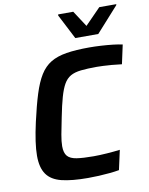

<svg xmlns="http://www.w3.org/2000/svg" viewBox="-98 -974 819 1053"><g transform="rotate(-10 312.0 -448.0)"><path d="M306 8Q216 8 159.5 -6Q103 -20 77 -57Q51 -94 51 -160Q51 -195 57.5 -240.5Q64 -286 77 -344Q97 -433 116.5 -495Q136 -557 160.5 -596.5Q185 -636 220.5 -657.5Q256 -679 308.5 -687.5Q361 -696 436 -696Q467 -696 501.5 -694Q536 -692 567 -688.5Q598 -685 620 -680L597 -574Q567 -578 541 -580Q515 -582 494.5 -583Q474 -584 459 -584Q406 -584 370 -580Q334 -576 311.5 -563Q289 -550 274 -524Q259 -498 246.5 -454Q234 -410 221 -344Q210 -291 203 -252.5Q196 -214 196 -188Q196 -151 211.5 -133Q227 -115 262.5 -109.5Q298 -104 357 -104Q390 -104 431.5 -107Q473 -110 504 -114L480 -5Q458 -1 428 2Q398 5 366.5 6.5Q335 8 306 8ZM370 -760 299 -898 300 -904H384L442 -815L529 -904H624L622 -898L498 -760Z"/></g></svg>

Font: Saira Thin SemiBold
Style: Italic
Weight: 600
Italic angle: -12°
Version: Version 1.101